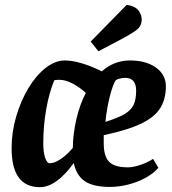

<svg xmlns="http://www.w3.org/2000/svg" viewBox="-20 -763 712 794"><path d="M145 11Q28 11 28 -150Q28 -217 47 -281.5Q66 -346 97.5 -398.5Q129 -451 168.5 -482Q208 -513 248 -513Q279 -513 319 -501Q359 -489 401 -468Q452 -513 517 -513Q584 -513 625 -483.5Q666 -454 666 -406Q666 -348 638 -309Q610 -270 544 -243Q478 -216 364 -195L409 -230V-169Q409 -134 419 -112Q429 -90 451 -80.5Q473 -71 509 -71Q531 -71 560.5 -81Q590 -91 613 -106L635 -69Q615 -46 582.5 -28Q550 -10 511 0Q472 10 434 10Q366 10 331 -13.5Q296 -37 285 -89Q250 -40 214.5 -14.5Q179 11 145 11ZM186 -88Q199 -88 214.5 -95.5Q230 -103 247 -117Q264 -131 281 -151Q282 -211 296 -271Q310 -331 335 -379Q307 -404 278.5 -418.5Q250 -433 225 -433Q206 -433 204 -430Q183 -379 171 -310.5Q159 -242 159 -171Q159 -134 166.5 -111Q174 -88 186 -88ZM416 -259Q467 -275 494.5 -291Q522 -307 532.5 -329.5Q543 -352 543 -388Q543 -441 498 -441Q487 -441 475 -438Q463 -435 459 -431Q454 -426 447 -407Q440 -388 433.5 -362Q427 -336 422.5 -308.5Q418 -281 416 -259ZM387 -551 355 -591 504 -743Q538 -738 552 -720.5Q566 -703 566 -682Q566 -654 542 -637Q518 -620 480 -600Z"/></svg>

Font: Faustina VF Beta
Style: Italic
Weight: 400
Italic angle: -8°
Designer: Alfonso Garcia
Foundry: Omnibus-Type
Version: Version 1.006